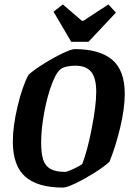

<svg xmlns="http://www.w3.org/2000/svg" viewBox="-20 -838 591 868"><path d="M38 -198Q38 -267 59.5 -357.5Q81 -448 109 -500Q132 -521 176.5 -549Q221 -577 262 -596.5Q303 -616 317 -616Q430 -616 487 -568Q544 -520 544 -414Q544 -348 523.5 -262Q503 -176 475 -107Q449 -83 405 -55.5Q361 -28 321 -9Q281 10 265 10Q150 10 94 -39.5Q38 -89 38 -198ZM352 -97Q375 -156 395 -258.5Q415 -361 415 -423Q415 -486 392 -513.5Q369 -541 321 -541Q287 -541 263 -531Q239 -521 216.5 -463.5Q194 -406 180 -330Q166 -254 166 -194Q166 -144 175.5 -115.5Q185 -87 208.5 -74Q232 -61 275 -61Q284 -61 314.5 -75.5Q345 -90 352 -97ZM222 -785 264 -818 350 -744H357L470 -818L504 -781L380 -649H302Z"/></svg>

Font: Grenze SemiBold
Style: Italic
Weight: 600
Italic angle: -10°
Designer: Renata Polastri
Foundry: Omnibus-Type
Version: Version 1.002; ttfautohint (v1.8)